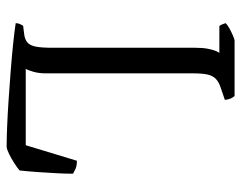

<svg xmlns="http://www.w3.org/2000/svg" viewBox="-96 -648 744 593"><g transform="rotate(90 276.5 -352.0)"><path d="M434 0Q410 0 372 -1.5Q334 -3 289.5 -6Q245 -9 200 -12.5Q155 -16 116.5 -20Q78 -24 52 -28Q52 -35 55 -41.5Q58 -48 60 -51L85 -54Q102 -56 111.5 -64Q121 -72 124.5 -90Q128 -108 128 -140V-582Q128 -605 131 -621Q134 -637 138 -646Q142 -655 144 -657H61Q58 -660 55.5 -666.5Q53 -673 52 -676Q57 -682 68 -688Q79 -694 90.5 -699Q102 -704 107 -704H277Q281 -700 284.5 -692.5Q288 -685 289 -674L251 -661Q233 -655 223.5 -645.5Q214 -636 210.5 -619.5Q207 -603 207 -574V-121Q207 -99 202 -82Q197 -65 193 -59H429L477 -217Q493 -217 502.5 -212.5Q512 -208 517 -205Q517 -183 515.5 -154.5Q514 -126 512 -97Q510 -68 507 -40Q499 -33 485 -24Q471 -15 457 -8Q443 -1 434 0Z"/></g></svg>

Font: Texturina Medium 12pt ExtraLight
Style: Regular
Weight: 250
Version: Version 1.002